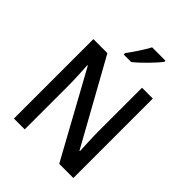

<svg xmlns="http://www.w3.org/2000/svg" viewBox="-258 -1080 1220 1220"><g transform="rotate(45 352.0 -470.5)"><path d="M506 -931V-941H386C362 -896 322 -836 290 -793V-781H358C404 -817 478 -893 506 -931ZM619 0V-714H522V-322C522 -269 526 -194 528 -150H524L211 -714H85V0H182V-393C182 -452 178 -518 175 -570H179L492 0Z"/></g></svg>

Font: Noto Sans Myanmar UI SemiCondensed Medium
Style: Regular
Weight: 500
Width: 4
Designer: Monotype Design Team
Foundry: Monotype Imaging Inc.
Version: Version 2.103